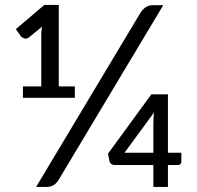

<svg xmlns="http://www.w3.org/2000/svg" viewBox="-20 -738 776 758"><path d="M42.5 0ZM211.5 -28Q201.5 -12 190 -6Q178.5 0 163 0H122.5L533 -685Q542.5 -700.5 554.5 -709Q566.5 -717.5 584 -717.5H624.5ZM70.5 -397H143V-610L145.5 -632.5L94.5 -590.5Q85 -583.5 76.2 -586.2Q67.5 -589 63.5 -593.5L42.5 -623L155 -718.5H212V-397H275.5V-352H70.5ZM643 -135H696V-100Q696 -94.5 692.5 -90.5Q689 -86.5 682.5 -86.5H643V0H585.5V-86.5H434Q424 -86.5 418.8 -90.8Q413.5 -95 412 -101.5L406.5 -131.5L577.5 -365.5H643ZM585.5 -249Q585.5 -259 586 -270.5Q586.5 -282 588.5 -294.5L471.5 -135H585.5Z"/></svg>

Font: Lato Medium
Style: Regular
Weight: 500
Designer: Lukasz Dziedzic
Foundry: tyPoland Lukasz Dziedzic
Version: Version 2.006; 2014-01-15